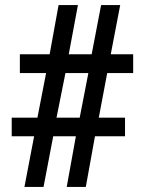

<svg xmlns="http://www.w3.org/2000/svg" viewBox="-20 -734 568 754"><path d="M76 0 114 -199H26V-272H127L161 -447H58V-521H175L210 -714H286L250 -521H340L377 -714H452L415 -521H503V-447H401L368 -272H471V-199H353L317 0H242L278 -199H189L151 0ZM202 -272H293L327 -447H237Z"/></svg>

Font: Noto Serif Ethiopic SemiCondensed ExtraBold
Style: Regular
Weight: 800
Width: 4
Designer: Monotype Design Team
Foundry: Monotype Imaging Inc.
Version: Version 2.102; ttfautohint (v1.8.4.7-5d5b)